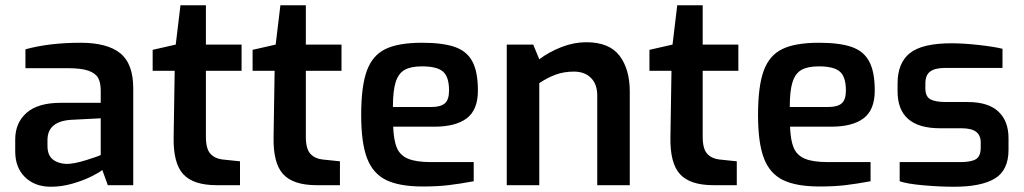

<svg xmlns="http://www.w3.org/2000/svg" viewBox="-20 -706 3905 732"><path d="M38 -129V-174Q38 -238 81.5 -276Q125 -314 211 -314H364V-361Q364 -391 354 -409Q344 -427 317 -436.5Q290 -446 239 -446H77V-518Q168 -543 287 -543Q389 -543 438.5 -503Q488 -463 488 -369V0H391L370 -58Q360 -49 329 -33.5Q298 -18 256.5 -6Q215 6 174 6Q113 6 75.5 -30.5Q38 -67 38 -129ZM364 -115V-255L248 -249Q161 -242 161 -172V-150Q161 -114 181.5 -98Q202 -82 234 -81Q262 -81 308.5 -95.5Q355 -110 364 -115Z M642 -184 646 -436H562V-516L650 -536L668 -686H765V-536H901V-436H765V-185Q765 -138 782.5 -119.5Q800 -101 828 -98L895 -91V0H806Q717 0 678.5 -42Q640 -84 642 -184Z M1023 -184 1027 -436H943V-516L1031 -536L1049 -686H1146V-536H1282V-436H1146V-185Q1146 -138 1163.5 -119.5Q1181 -101 1209 -98L1276 -91V0H1187Q1098 0 1059.5 -42Q1021 -84 1023 -184Z M1357 -268Q1357 -377 1378.5 -436Q1400 -495 1449.5 -519Q1499 -543 1589 -543Q1668 -543 1714 -527Q1760 -511 1781 -471.5Q1802 -432 1802 -361Q1802 -287 1759.5 -255Q1717 -223 1636 -223H1479Q1481 -171 1493 -142.5Q1505 -114 1535.5 -101Q1566 -88 1624 -88H1786V-15Q1732 -5 1689.5 0Q1647 5 1592 5Q1503 5 1452.5 -19.5Q1402 -44 1379.5 -102.5Q1357 -161 1357 -268ZM1624 -298Q1660 -298 1676 -312Q1692 -326 1692 -361Q1692 -413 1669 -433Q1646 -453 1589 -453Q1546 -453 1522.5 -439.5Q1499 -426 1488.5 -393Q1478 -360 1478 -298Z M1912 -536H2013L2036 -480Q2073 -508 2120.5 -526.5Q2168 -545 2215 -545Q2303 -545 2342 -493.5Q2381 -442 2381 -357V0H2257V-342Q2257 -385 2233 -409Q2209 -433 2168 -433Q2131 -433 2100 -422Q2069 -411 2036 -389V0H1912Z M2536 -184 2540 -436H2456V-516L2544 -536L2562 -686H2659V-536H2795V-436H2659V-185Q2659 -138 2676.5 -119.5Q2694 -101 2722 -98L2789 -91V0H2700Q2611 0 2572.5 -42Q2534 -84 2536 -184Z M2870 -268Q2870 -377 2891.5 -436Q2913 -495 2962.5 -519Q3012 -543 3102 -543Q3181 -543 3227 -527Q3273 -511 3294 -471.5Q3315 -432 3315 -361Q3315 -287 3272.5 -255Q3230 -223 3149 -223H2992Q2994 -171 3006 -142.5Q3018 -114 3048.5 -101Q3079 -88 3137 -88H3299V-15Q3245 -5 3202.5 0Q3160 5 3105 5Q3016 5 2965.5 -19.5Q2915 -44 2892.5 -102.5Q2870 -161 2870 -268ZM3137 -298Q3173 -298 3189 -312Q3205 -326 3205 -361Q3205 -413 3182 -433Q3159 -453 3102 -453Q3059 -453 3035.5 -439.5Q3012 -426 3001.5 -393Q2991 -360 2991 -298Z M3410 -15V-88H3641Q3682 -88 3700.5 -99Q3719 -110 3719 -144V-163Q3719 -190 3701.5 -203.5Q3684 -217 3645 -217H3564Q3402 -217 3402 -358V-388Q3402 -466 3449 -503.5Q3496 -541 3608 -541Q3653 -541 3711.5 -534.5Q3770 -528 3802 -520V-447H3584Q3545 -447 3526.5 -433.5Q3508 -420 3508 -388V-369Q3508 -338 3527 -327.5Q3546 -317 3587 -317H3670Q3747 -317 3786 -281Q3825 -245 3825 -179V-135Q3825 -57 3773 -25.5Q3721 6 3617 6Q3564 6 3501 0.5Q3438 -5 3410 -15Z"/></svg>

Font: Exo SemiBold
Style: Regular
Weight: 600
Designer: Natanael Gama
Foundry: Natanael Gama
Version: Version 1.500